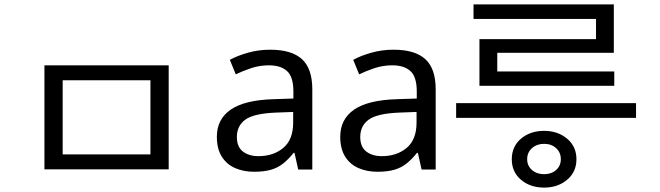

<svg xmlns="http://www.w3.org/2000/svg" viewBox="-20 -771 3002 873"><path d="M182 -474H747V-1H182ZM664 -406H265V-69H664Z M1208 -545Q1306 -545 1353 -502Q1400 -459 1400 -365V0H1336L1319 -76H1315Q1292 -47 1267.5 -27.5Q1243 -8 1211.5 1Q1180 10 1135 10Q1087 10 1048.5 -7Q1010 -24 988 -59.5Q966 -95 966 -149Q966 -229 1029 -272.5Q1092 -316 1223 -320L1314 -323V-355Q1314 -422 1285 -448Q1256 -474 1203 -474Q1161 -474 1123 -461.5Q1085 -449 1052 -433L1025 -499Q1060 -518 1108 -531.5Q1156 -545 1208 -545ZM1234 -259Q1134 -255 1095.5 -227Q1057 -199 1057 -148Q1057 -103 1084.5 -82Q1112 -61 1155 -61Q1223 -61 1268 -98.5Q1313 -136 1313 -214V-262Z M1769 -545Q1867 -545 1914 -502Q1961 -459 1961 -365V0H1897L1880 -76H1876Q1853 -47 1828.5 -27.5Q1804 -8 1772.5 1Q1741 10 1696 10Q1648 10 1609.5 -7Q1571 -24 1549 -59.5Q1527 -95 1527 -149Q1527 -229 1590 -272.5Q1653 -316 1784 -320L1875 -323V-355Q1875 -422 1846 -448Q1817 -474 1764 -474Q1722 -474 1684 -461.5Q1646 -449 1613 -433L1586 -499Q1621 -518 1669 -531.5Q1717 -545 1769 -545ZM1795 -259Q1695 -255 1656.5 -227Q1618 -199 1618 -148Q1618 -103 1645.5 -82Q1673 -61 1716 -61Q1784 -61 1829 -98.5Q1874 -136 1874 -214V-262Z M2454 82Q2391 82 2349 46.5Q2307 11 2307 -47Q2307 -105 2349 -140.5Q2391 -176 2454 -176Q2516 -176 2558.5 -140.5Q2601 -105 2601 -47Q2601 11 2558.5 46.5Q2516 82 2454 82ZM2454 21Q2487 21 2508.5 2Q2530 -17 2530 -47Q2530 -78 2508.5 -97.5Q2487 -117 2454 -117Q2421 -117 2399 -97.5Q2377 -78 2377 -47Q2377 -17 2399 2Q2421 21 2454 21ZM2872 -235H2054V-302H2872ZM2773 -381H2160V-593H2690V-707H2771V-531H2241V-446H2773ZM2771 -685H2133V-751H2771Z"/></svg>

Font: lkorean15
Style: Book
Weight: 400
Designer: Jelle Bosma - Monotype Design Team
Foundry: Monotype Imaging Inc.
Version: Version 2.003